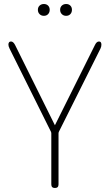

<svg xmlns="http://www.w3.org/2000/svg" viewBox="-20 -938 549 958"><path d="M481 -695 273 -279Q272 -277 272 -273V-18Q272 0 254 0Q236 0 236 -18V-273Q236 -277 235 -279L28 -695Q22 -707 22 -715Q22 -731 35 -731Q46 -731 55 -714L254 -313L454 -714Q462 -731 474 -731Q486 -731 486 -715Q486 -705 481 -695ZM177.5 -910Q186 -918 199 -918Q212 -918 220 -910Q228 -902 228 -889Q228 -876 220 -867.5Q212 -859 199 -859Q186 -859 177.5 -867.5Q169 -876 169 -889Q169 -902 177.5 -910ZM288.5 -910Q297 -918 310 -918Q323 -918 331 -910Q339 -902 339 -889Q339 -876 331 -867.5Q323 -859 310 -859Q297 -859 288.5 -867.5Q280 -876 280 -889Q280 -902 288.5 -910Z"/></svg>

Font: Dosis
Style: ExtraLight
Weight: 250
Designer: Edgar Tolentino, Pablo Impallari, Igino Marini
Foundry: Edgar Tolentino, Pablo Impallari, Igino Marini
Version: Version 1.007